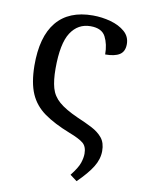

<svg xmlns="http://www.w3.org/2000/svg" viewBox="-85 -605 651 873"><g transform="rotate(10 240.5 -168.5)"><path d="M50 -275Q49 -409 105.5 -477.5Q162 -546 273 -546Q315 -546 355 -535Q395 -524 421 -501.5Q447 -479 447 -444Q447 -410 424.5 -395.5Q402 -381 358 -381Q358 -428 340.5 -462Q323 -496 271 -496Q213 -496 180 -445.5Q147 -395 147 -279Q147 -225 157 -189.5Q167 -154 196.5 -128.5Q226 -103 284 -77Q322 -61 353 -45Q384 -29 402.5 -6.5Q421 16 421 54Q421 91 399 127Q377 163 330 209L298 185Q328 147 336 123Q344 99 344 80Q344 47 325.5 31.5Q307 16 260 -2Q186 -31 140 -64Q94 -97 72.5 -146.5Q51 -196 50 -275Z"/></g></svg>

Font: NotoSerif-Regular
Style: Regular
Weight: 400
Designer: Monotype Design Team
Foundry: Monotype Imaging Inc.
Version: Version 2.007; ttfautohint (v1.8) -l 8 -r 50 -G 200 -x 14 -D